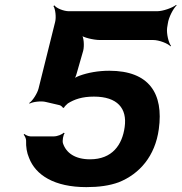

<svg xmlns="http://www.w3.org/2000/svg" viewBox="-20 -757 744 787"><path d="M365 -361C461 -361 502 -313 491 -236C481 -163 440 -104 349 -104C288 -104 251 -130 238 -170C235 -180 239 -204 245 -211L241 -213C235 -206 215 -198 201 -198H105C96 -198 84 -204 80 -208L77 -205C81 -201 87 -189 87 -181C86 -154 90 -131 99 -110C126 -39 203 10 334 10C385 10 429 4 467 -10C552 -44 616 -117 631 -228C651 -373 592 -467 428 -467C382 -467 340 -459 307 -447C296 -443 284 -437 278 -431L281 -429C287 -434 292 -447 294 -455L321 -549C326 -568 324 -605 314 -616L310 -614C320 -603 365 -593 389 -593H608C632 -593 668 -579 679 -567L681 -569C671 -582 662 -619 665 -643L668 -661C671 -685 690 -722 704 -735L702 -737C687 -725 648 -711 624 -711H262C242 -711 211 -723 203 -735L199 -732C207 -721 211 -686 206 -667L138 -394C133 -374 113 -343 100 -335L101 -332C114 -340 150 -344 168 -339L224 -326C229 -325 237 -318 238 -315H242C243 -319 254 -330 258 -333C285 -350 317 -361 365 -361Z"/></svg>

Font: Asimov
Style: EdgeWideIt
Weight: 500
Designer: Google
Version: Version 2.000980: 2014